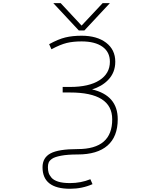

<svg xmlns="http://www.w3.org/2000/svg" viewBox="-20 -969 1040 1219"><path d="M318.4 -949.2H365.2L498 -806.6L631.8 -949.2H677.7L515.6 -775.4H480.5ZM306.6 -656.2 292 -688.5Q350.6 -720.7 395.5 -731.4Q440.4 -742.2 498 -742.2Q595.7 -742.2 653.8 -697.8Q711.9 -653.3 711.9 -577.1Q711.9 -507.8 666 -460.9Q626 -419.9 564.5 -401.4Q727.5 -363.3 727.5 -211.9Q727.5 -101.6 662.6 -44.9Q597.7 11.7 473.6 11.7Q409.2 11.7 368.2 19.5Q327.1 27.3 310.5 39.1Q293.9 50.8 289.1 63Q284.2 75.2 284.2 92.8Q284.2 112.3 288.6 127.4Q293 142.6 306.6 158.7Q320.3 174.8 349.1 184.1Q377.9 193.4 424.8 193.4Q493.2 193.4 553.7 168.9L567.4 200.2Q501 229.5 424.8 229.5Q250 229.5 250 92.8Q250 32.2 300.8 4.9Q351.6 -22.5 473.6 -22.5Q693.4 -22.5 692.4 -211.9Q692.4 -381.8 424.8 -381.8H377.9V-417H424.8Q544.9 -417 611.3 -459.5Q677.7 -502 677.7 -577.1Q677.7 -638.7 630.4 -672.4Q583 -706.1 498 -706.1Q444.3 -706.1 403.8 -696.3Q363.3 -686.5 306.6 -656.2Z"/></svg>

Font: Gen Shin Gothic Monospace ExtraLight
Style: Regular
Weight: 200
Designer: [Source Han Sans]
Ryoko NISHIZUKA  (kana & ideographs); Paul D. Hunt (Latin, Greek & Cyrillic); Wenlong ZHANG  (bopomofo
Version: Version 1.002.20150607